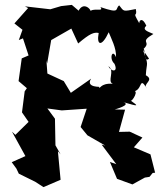

<svg xmlns="http://www.w3.org/2000/svg" viewBox="-20 -736 678 786"><path d="M590 -496C570 -478 575 -529 568 -536C602 -568 547 -561 608 -597C586 -607 560 -613 579 -631C563 -666 550 -654 550 -641C518 -697 544 -660 536 -699C481 -688 488 -689 468 -714C449 -700 476 -678 391 -707C408 -684 358 -709 345 -685C370 -681 316 -751 295 -674L321 -676L274 -716L230 -711L186 -698L82 -710L95 -703L39 -640L72 -614L57 -572L74 -579L97 -509L69 -497L56 -404L90 -375L81 -362L70 -276L97 -237L43 -184L29 -197L84 -97L28 -72L47 -46L57 -25L124 8L158 30L228 0C224 -39 221 -78 217 -117L228 -104L207 -141L205 -250L174 -292L233 -284L335 -291L310 -216L338 -182L411 -140L396 -144L456 -64L430 -73L459 -4L522 19L573 -9L592 -12L605 -28L615 -29L596 -104L528 -133L563 -173L511 -197L467 -196L492 -287L450 -288C450 -288 521 -307 484 -318C547 -300 551 -299 514 -325C519 -314 556 -376 520 -361C567 -361 547 -430 581 -374C561 -393 615 -407 577 -428C580 -486 591 -462 565 -532ZM444 -484C471 -436 433 -442 424 -465C452 -446 417 -402 442 -393C388 -397 390 -367 385 -380C398 -382 328 -375 353 -414L270 -356L241 -404L174 -435L170 -489L173 -476L192 -586L181 -567L272 -619L300 -558C348 -599 365 -605 384 -601C374 -549 397 -543 425 -604C434 -581 457 -539 455 -502C437 -546 419 -475 468 -466Z"/></svg>

Font: Asimov Aggro
Style: Medium
Weight: 500
Designer: Google
Version: Version 2.000980; 2014